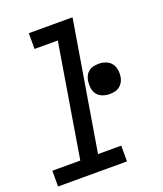

<svg xmlns="http://www.w3.org/2000/svg" viewBox="-144 -825 780 916"><g transform="rotate(-20 246.0 -367.5)"><path d="M-8 0V-80H134L229 -655H111V-735H333L224 -80H342V0ZM375 -330Q356 -330 339 -336.5Q322 -343 311.5 -356.5Q301 -370 298.5 -388.5Q296 -407 299 -426Q301 -439 307.5 -451Q314 -463 325 -471Q336 -479 349 -481.5Q362 -484 375 -484Q393 -484 410 -477.5Q427 -471 437.5 -457.5Q448 -444 451 -425.5Q454 -407 451 -388Q449 -375 442 -363Q435 -351 424 -343Q413 -335 400 -332.5Q387 -330 375 -330Z"/></g></svg>

Font: Iosevka Slab Medium Oblique
Style: Regular
Weight: 500
Italic angle: -9°
Monospace: yes
Designer: Belleve Invis
Foundry: Belleve Invis
Version: Version 11.1.1; ttfautohint (v1.8.3)